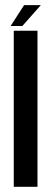

<svg xmlns="http://www.w3.org/2000/svg" viewBox="-20 -714 207 734"><path d="M32.6 0H123.3V-596.5H32.6ZM20.7 -614.7H65.5L136.1 -694.4H72.1Z"/></svg>

Font: Anybody Thin Condensed
Style: Regular
Weight: 100
Width: 3
Version: Version 1.113;gftools[0.9.25]